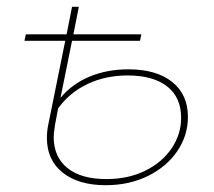

<svg xmlns="http://www.w3.org/2000/svg" viewBox="-20 -537 629 565"><path d="M533 -193Q533 -138 501.5 -92Q470 -46 415 -19Q360 8 291 8Q211 8 164.5 -29Q118 -66 118 -131Q118 -151 122 -170L172 -417H52L56 -436H176L192 -517H212L196 -436H396L392 -417H192L158 -249Q192 -290 243.5 -311.5Q295 -333 358 -333Q440 -333 486.5 -296Q533 -259 533 -193ZM513 -190Q513 -251 471.5 -283Q430 -315 356 -315Q291 -315 238 -290Q185 -265 151 -218L142 -170Q138 -144 138 -134Q138 -75 178.5 -42.5Q219 -10 293 -10Q357 -10 407 -34.5Q457 -59 485 -100.5Q513 -142 513 -190Z"/></svg>

Font: Montserrat Alternates Thin
Style: Italic
Weight: 250
Italic angle: -11.3°
Designer: Julieta Ulanovsky
Foundry: Julieta Ulanovsky
Version: Version 7.200